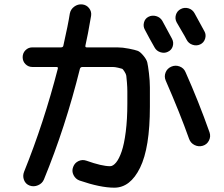

<svg xmlns="http://www.w3.org/2000/svg" viewBox="-20 -830 1040 890"><path d="M651.4 -692.4Q642.6 -708 647.5 -726.1Q652.3 -744.1 668 -752Q684.6 -760.7 703.6 -755.4Q722.7 -750 732.4 -733.4Q747.1 -706.1 777.3 -650.4Q786.1 -633.8 780.8 -615.7Q775.4 -597.7 757.8 -589.8Q742.2 -582 723.6 -587.9Q705.1 -593.8 696.3 -610.4Q688.5 -624 673.3 -651.4Q658.2 -678.7 651.4 -692.4ZM844.7 -646.5Q837.9 -660.2 821.8 -687Q805.7 -713.9 798.8 -726.6Q790 -743.2 795.4 -761.2Q800.8 -779.3 817.9 -788.1Q835 -796.9 853.5 -791.5Q872.1 -786.1 881.8 -768.6Q897.5 -740.2 927.7 -684.6Q936.5 -668.9 930.7 -650.4Q924.8 -631.8 907.7 -624Q890.6 -616.2 872.1 -622.6Q853.5 -628.9 844.7 -646.5ZM129.9 -519.5Q111.3 -519.5 98.1 -532.7Q85 -545.9 85 -564.9Q85 -584 98.1 -597.2Q111.3 -610.4 129.9 -610.4H262.7Q271.5 -610.4 273.4 -617.2Q295.9 -716.8 303.7 -767.6Q307.6 -787.1 324.2 -799.3Q340.8 -811.5 360.8 -809.6Q380.9 -807.6 393.1 -792Q405.3 -776.4 402.3 -756.8Q386.7 -665 376 -619.1Q374 -610.4 381.8 -610.4H450.2Q499 -610.4 523.4 -610.4Q547.9 -610.4 577.6 -604.5Q607.4 -598.6 618.7 -594.2Q629.9 -589.8 644.5 -572.3Q659.2 -554.7 662.6 -541Q666 -527.3 670.4 -491.2Q674.8 -455.1 674.8 -424.8Q674.8 -394.5 674.8 -335Q674.8 -145.5 629.4 -52.7Q584 40 509.8 40Q445.3 40 348.6 6.8Q330.1 0 320.8 -18.6Q311.5 -37.1 319.3 -56.6Q326.2 -75.2 344.2 -83.5Q362.3 -91.8 380.9 -85Q452.1 -59.6 490.2 -59.6Q503.9 -59.6 518.1 -76.7Q532.2 -93.8 543.9 -127.9Q555.7 -162.1 563 -219.7Q570.3 -277.3 570.3 -349.6Q570.3 -389.6 570.3 -406.7Q570.3 -423.8 568.4 -447.8Q566.4 -471.7 565.4 -479Q564.5 -486.3 557.1 -498Q549.8 -509.8 545.9 -511.2Q542 -512.7 527.3 -516.1Q512.7 -519.5 502.9 -519.5Q493.2 -519.5 469.7 -519.5H362.3Q353.5 -519.5 350.6 -511.7Q283.2 -240.2 183.6 2Q175.8 20.5 156.2 28.8Q136.7 37.1 117.7 30.3Q98.6 23.4 91.3 4.4Q84 -14.6 91.8 -34.2Q183.6 -261.7 248 -511.7Q250 -519.5 242.2 -519.5ZM839.8 -496.1Q900.4 -360.4 951.2 -216.8Q958 -197.3 948.7 -178.7Q939.5 -160.2 919.9 -154.3Q900.4 -148.4 881.8 -157.7Q863.3 -167 856.4 -186.5Q814.5 -304.7 748 -457Q740.2 -475.6 747.6 -494.1Q754.9 -512.7 773.9 -521Q793 -529.3 812.5 -522Q832 -514.6 839.8 -496.1Z"/></svg>

Font: Rounded Mgen+ 1m medium
Style: Regular
Weight: 500
Designer: [Source Han Sans]
Ryoko NISHIZUKA  (kana & ideographs); Paul D. Hunt (Latin, Greek & Cyrillic); Wenlong ZHANG  (bopomofo
Version: Version 1.059.20150602